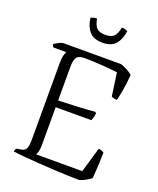

<svg xmlns="http://www.w3.org/2000/svg" viewBox="-163 -1005 909 1103"><g transform="rotate(20 291.5 -453.5)"><path d="M455 0Q431 0 390 -1.5Q349 -3 300.5 -5.5Q252 -8 203.5 -11.5Q155 -15 114 -18.5Q73 -22 48 -26Q48 -32 51 -37.5Q54 -43 56 -46L81 -50Q104 -53 113 -68Q122 -83 122 -129V-591Q122 -622 127 -641Q132 -660 137 -665H58Q55 -668 52.5 -671.5Q50 -675 50 -683Q56 -689 75.5 -698.5Q95 -708 103 -708H456Q476 -701 496 -690.5Q516 -680 528 -668Q525 -617 517 -573Q509 -529 503 -507Q491 -507 482 -509.5Q473 -512 469 -515L449 -656Q425 -659 390 -662Q355 -665 317 -667Q279 -669 247 -669Q209 -669 198 -650Q187 -631 187 -595V-388Q258 -390 312 -393Q366 -396 410 -400L417 -393Q415 -376 411.5 -364.5Q408 -353 405 -347H187V-113Q187 -92 183 -76.5Q179 -61 174 -54H456L501 -207Q512 -207 521 -203Q530 -199 534 -196Q534 -171 532 -127Q530 -83 526 -37Q513 -26 490.5 -14Q468 -2 455 0ZM312 -787Q257 -787 231 -817.5Q205 -848 199 -898Q204 -901 213.5 -904Q223 -907 236 -907Q244 -865 260.5 -850Q277 -835 312 -835Q346 -835 363 -850Q380 -865 388 -907Q401 -907 410 -904Q419 -901 424 -898Q418 -848 392 -817.5Q366 -787 312 -787Z"/></g></svg>

Font: Texturina 72pt ExtraLight
Style: Regular
Weight: 200
Designer: Guillermo Torres Carreño
Foundry: Omnibus-Type
Version: Version 1.002; ttfautohint (v1.8.3)